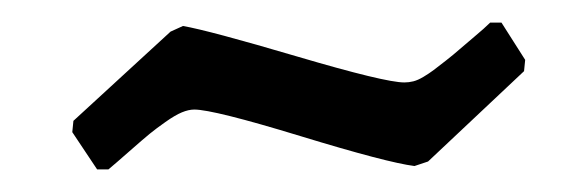

<svg xmlns="http://www.w3.org/2000/svg" viewBox="-20 -347 520 170"><path d="M152 -250Q147 -250 141 -247.5Q135 -245 126.5 -239Q118 -233 112.5 -228.5Q107 -224 94.5 -213Q82 -202 76 -197H66L44 -230L45 -240L131 -319L142 -324Q165 -320 243 -297Q321 -274 338 -274Q342 -274 346 -275Q350 -276 355 -279Q360 -282 364 -285Q368 -288 375 -293.5Q382 -299 386.5 -303Q391 -307 400 -314.5Q409 -322 414 -327H424L445 -294L444 -284L359 -204L347 -200Q323 -203 246 -226.5Q169 -250 152 -250Z"/></svg>

Font: Alegreya Sans SC Medium
Style: Italic
Weight: 500
Italic angle: -7°
Designer: Juan Pablo del Peral
Foundry: Huerta Tipografica
Version: Version 2.007